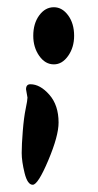

<svg xmlns="http://www.w3.org/2000/svg" viewBox="-20 -462 272 531"><path d="M52 -215Q52 -229 64 -229Q91 -229 116.5 -200Q142 -171 142 -123Q142 -86 113.5 -18.5Q85 49 70.5 49Q56 49 48 16.5Q40 -16 40 -39Q40 -62 43 -99.5Q46 -137 51 -161Q56 -185 56 -192ZM72 -363Q72 -397 88.5 -419.5Q105 -442 129 -442Q152 -442 168.5 -419.5Q185 -397 185 -363Q185 -331 168.5 -307.5Q152 -284 129 -284Q105 -284 88.5 -307.5Q72 -331 72 -363Z"/></svg>

Font: Ma Shan Zheng
Style: Regular
Weight: 400
Designer: ZhongQi
Foundry: ZhongQi
Version: Version 2.001